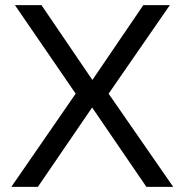

<svg xmlns="http://www.w3.org/2000/svg" viewBox="-20 -725 716 745"><path d="M24 0 285 -378V-345L38 -705H141L341 -411H336L536 -705H639L390 -345V-378L652 0H548L334 -313H341L127 0Z"/></svg>

Font: Nunito Sans 8pt
Style: Regular
Weight: 400
Version: Version 3.101;gftools[0.9.27]